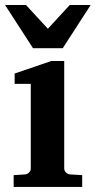

<svg xmlns="http://www.w3.org/2000/svg" viewBox="-22 -742 380 762"><path d="M32.2 0V-46.9L78.1 -49.8Q86.9 -50.8 93.5 -57.4Q100.1 -64 100.1 -73.2V-409.2H36.1V-450.2L182.1 -500H232.9V-73.2Q232.9 -64 240 -57.4Q247.1 -50.8 255.9 -49.8L304.2 -46.9V0ZM227.1 -550.8H108.9L-2 -722.2H81.1L168 -627.9L254.9 -722.2H337.9Z"/></svg>

Font: Charis SIL
Style: Bold
Weight: 700
Foundry: SIL International
Version: Version 4.112